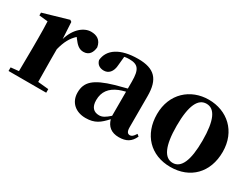

<svg xmlns="http://www.w3.org/2000/svg" viewBox="-55 -990 1865 1435"><g transform="rotate(30 878.0 -273.0)"><path d="M255 -552 241 -562 24 -499V-475L99 -467C101 -419 102 -386 102 -321V-238C102 -182 101 -96 100 -38L32 -31V0H357V-31L265 -40C264 -99 263 -183 263 -238V-321C282 -395 306 -438 346 -475L355 -463C382 -427 406 -403 444 -403C494 -403 514 -440 518 -484C508 -544 468 -563 421 -563C361 -563 293 -511 263 -409Z M870 -97C833 -64 810 -51 783 -51C736 -51 708 -79 708 -139C708 -212 745 -259 815 -288C827 -293 847 -299 870 -305ZM1102 -75C1083 -45 1072 -37 1057 -37C1038 -37 1026 -50 1026 -88V-357C1026 -502 969 -563 827 -563C672 -563 585 -503 577 -409C585 -376 610 -358 646 -358C684 -358 718 -385 721 -453L728 -524C743 -527 756 -528 770 -528C846 -528 870 -497 870 -393V-332C835 -323 800 -314 772 -306C611 -259 559 -210 559 -119C559 -35 619 17 705 17C785 17 823 -14 874 -70C889 -16 926 17 992 17C1056 17 1094 -6 1119 -61Z M1437 17C1607 17 1721 -97 1721 -276C1721 -455 1595 -563 1437 -563C1280 -563 1154 -453 1154 -276C1154 -100 1266 17 1437 17ZM1437 -18C1365 -18 1325 -100 1325 -274C1325 -449 1365 -528 1437 -528C1509 -528 1548 -449 1548 -274C1548 -100 1509 -18 1437 -18Z"/></g></svg>

Font: Noto Serif CJK JP Black
Style: Regular
Weight: 900
Designer: Ryoko NISHIZUKA 西塚涼子 (kana & ideographs); Frank Grießhammer (Latin, Greek & Cyrillic); Wenlong ZHANG 张文龙 (bopomofo); San
Foundry: Adobe Systems Incorporated
Version: Version 1.001;PS 1.001;hotconv 16.6.54;makeotf.lib2.5.65590